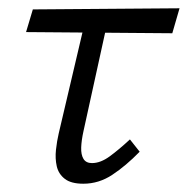

<svg xmlns="http://www.w3.org/2000/svg" viewBox="-20 -434 449 459"><path d="M179.2 5.2Q149.9 5.2 135 -6.4Q120 -17.9 115.7 -36.5Q111.5 -55.1 113.8 -76Q116.1 -96.9 120.5 -115.6L189.4 -408.7H242.9L179.5 -120.1Q174.7 -98.4 174.1 -81.3Q173.5 -64.2 179.6 -54.1Q185.7 -44.1 199.9 -44.1Q220.3 -44.1 242.4 -60.3Q264.5 -76.5 290.6 -100.7L313.9 -71.3Q280.9 -37.5 248.6 -16.2Q216.4 5.2 179.2 5.2ZM42.3 -357.3 58.5 -411.5 409.2 -414.2 391.9 -354.5Z"/></svg>

Font: Ysabeau
Style: Bold Italic
Weight: 700
Italic angle: -12°
Designer: Christian Thalmann (Catharsis Fonts)
Version: Version 2.002